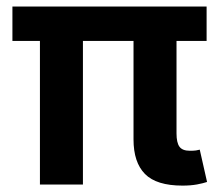

<svg xmlns="http://www.w3.org/2000/svg" viewBox="-20 -566 673 589"><path d="M540 3.4Q460 3.4 424.8 -32.2Q389.6 -67.9 389.6 -138.2V-514.6H521.5V-156.7Q521.5 -128.4 530.5 -116Q539.6 -103.5 562.5 -103.5Q574.7 -103.5 581.3 -104.5Q587.9 -105.5 592.8 -106.9L615.2 -7.8Q604 -3.9 584.5 -0.2Q564.9 3.4 540 3.4ZM102.5 0V-514.6H234.4V0ZM18.1 -440.4V-545.9H613.8V-440.4Z"/></svg>

Font: Inter
Style: 650
Weight: 650
Designer: Rasmus Andersson
Foundry: rsms
Version: Version 4.001;git-66647c0bb